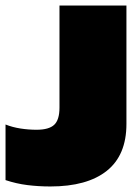

<svg xmlns="http://www.w3.org/2000/svg" viewBox="-20 -664 507 694"><path d="M162 10Q119 10 79 5Q39 0 0 -13V-214Q25 -204 54 -199.5Q83 -195 112 -195Q157 -195 176 -213Q195 -231 195 -275V-644H437V-216Q437 -103 366 -46.5Q295 10 162 10Z"/></svg>

Font: Kanit Black
Style: Regular
Weight: 900
Designer: Katatrad Team
Foundry: CadsonDemak
Version: Version 2.000; ttfautohint (v1.8.3)